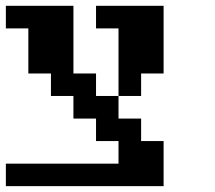

<svg xmlns="http://www.w3.org/2000/svg" viewBox="-20 -635 732 655"><path d="M0 0V-76.7H384.3V-153.8H307.6V-230.5H230.5V-307.6H153.8V-384.3H76.7V-538.1H0V-615.2H230.5V-384.3H307.6V-307.6H384.3V-230.5H461.4V-153.8H538.1V0ZM384.3 -307.6V-538.1H307.6V-615.2H538.1V-384.3H461.4V-307.6Z"/></svg>

Font: Good Old DOS
Style: Regular
Weight: 400
Designer: Vasily Draigo
Foundry: Vasily Draigo
Version: 1.0